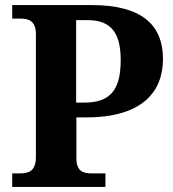

<svg xmlns="http://www.w3.org/2000/svg" viewBox="-20 -734 678 754"><path d="M28 0H394V-53H341C308 -53 280 -60 280 -113V-273H319C540 -273 620 -375 620 -502C620 -640 532 -714 341 -714H28V-661H60C91 -661 121 -653 121 -600V-118C121 -61 92 -53 57 -53H28ZM310 -331H279V-655H324C416 -655 454 -605 454 -498C454 -378 411 -331 310 -331Z"/></svg>

Font: Noto Serif Malayalam
Style: Bold
Weight: 700
Designer: Indian type Foundry, Jelle Bosma, Monotype Design Team
Foundry: Monotype Imaging Inc.
Version: Version 2.104